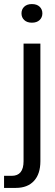

<svg xmlns="http://www.w3.org/2000/svg" viewBox="-63 -731 272 947"><path d="M-43 195.8V136.2H-4.9Q53.2 136.2 53.2 64V-516.1H136.2V64Q136.2 127 104.5 161.4Q72.8 195.8 15.1 195.8ZM94.2 -619.1Q70.3 -619.1 56.6 -632.1Q43 -645 43 -665Q43 -685.1 56.6 -698Q70.3 -710.9 94.2 -710.9Q118.7 -710.9 132.3 -698Q146 -685.1 146 -665Q146 -645 132.3 -632.1Q118.7 -619.1 94.2 -619.1Z"/></svg>

Font: Creato Display
Style: Regular
Weight: 400
Version: Version 1.000